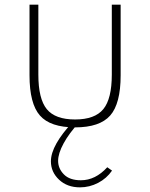

<svg xmlns="http://www.w3.org/2000/svg" viewBox="-20 -532 646 826"><path d="M303 16Q409 16 454 -35Q499 -86 499 -208V-512H461V-211Q461 -107 424.5 -62.5Q388 -18 303 -18Q217.5 -18 181.2 -62.5Q145 -107 145 -211V-512H107V-208Q107 -86 151.8 -35Q196.5 16 303 16ZM324 274Q365 274 402 254.8Q439 235.5 462 202L441.5 187.5Q390.5 243.5 328 243.5Q279.5 243.5 254.8 218.2Q230 193 230 160Q230 128 253.8 84.5Q277.5 41 320.5 -5.5H291.5Q247.5 41.5 223.2 84.2Q199 127 199 162Q199 208 234 241Q269 274 324 274Z"/></svg>

Font: Spartan ExtraLight
Style: Regular
Weight: 200
Designer: Matt Bailey, Mirko Velimirovic
Foundry: Matt Bailey
Version: Version 1.003; ttfautohint (v1.8.3)